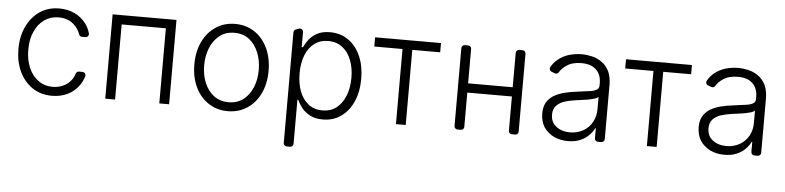

<svg xmlns="http://www.w3.org/2000/svg" viewBox="-46 -797 5056 1237"><g transform="rotate(5 2482.5 -178.0)"><path d="M169.4 -25.2Q115.1 -62.1 85.2 -125.4Q55.4 -189.3 55.4 -270.6Q55.4 -352.3 85.9 -416.5Q116.1 -480.1 170.1 -517Q224.4 -553.3 295.5 -553.3Q349.8 -553.3 394.9 -532.3Q439.3 -511 468 -473Q489.3 -445 498.9 -410.2Q499.6 -408 499.6 -404.5Q499.6 -396 493.6 -389.9Q487.6 -383.9 479 -383.9H456.7Q449.9 -383.9 444.4 -387.8Q438.9 -391.7 436.8 -398.1Q424.4 -435.7 392.8 -462.7Q355.1 -495.7 296.5 -495.7Q244.3 -495.7 204.2 -467.7Q163.7 -438.6 141.7 -388.8Q119 -339.1 119 -272.7Q119 -206.7 141 -155.2Q163.4 -103.7 203.1 -75.3Q243.3 -46.5 296.5 -46.5Q333.1 -46.5 362.9 -60.4Q392.4 -73.5 413.4 -99.1Q429.7 -119.3 437.1 -144.5Q439.3 -151.3 444.8 -155.2Q450.3 -159.1 457 -159.1H479.4Q488.3 -159.1 494.3 -153.1Q500.4 -147 500.4 -138.5Q500.4 -136.4 499.6 -132.8Q490.1 -99.1 469.8 -71.4Q442.1 -32.7 397.7 -10.7Q353 11.4 296.5 11.4Q223 11.4 169.4 -25.2Z M1053.6 -545.5V0H990.1V-485.8H704.2V0H640.6V-545.5Z M1308.6 -24.5Q1253.9 -60.4 1223.7 -123.6Q1193.2 -187.5 1193.2 -270.2Q1193.2 -353.7 1223.7 -417.6Q1254.3 -481.2 1308.6 -517Q1362.6 -552.9 1433.6 -552.9Q1503.6 -552.9 1558.2 -517Q1612.2 -481.2 1642.8 -417.6Q1673.3 -353.7 1673.3 -270.2Q1673.3 -187.5 1642.8 -123.6Q1612.6 -60.4 1558.2 -24.5Q1503.6 11.4 1433.2 11.4Q1362.6 11.4 1308.6 -24.5ZM1277.3 -158.4Q1298.3 -106.9 1337.4 -77.1Q1377.1 -46.5 1433.2 -46.5Q1489.7 -46.5 1529.5 -77.1Q1568.2 -107.2 1589.1 -158.4Q1609.7 -208.5 1609.7 -270.2Q1609.7 -331.7 1589.1 -382.5Q1568.5 -433.6 1529.5 -464.5Q1490.1 -495.4 1433.2 -495.4Q1376.8 -495.4 1337.4 -464.5Q1298.3 -433.9 1277.3 -382.5Q1256.7 -331.7 1256.7 -270.2Q1256.7 -208.5 1277.3 -158.4Z M1811.1 183.9V-531.6Q1811.1 -538 1814.8 -543.3Q1818.5 -548.7 1824.6 -550.8L1844.5 -558.2Q1849.4 -559.7 1851.6 -559.7Q1860.1 -559.7 1866.3 -553.6Q1872.5 -547.6 1872.5 -538.7V-441.4H1880.3Q1891.7 -465.9 1911.2 -491.5Q1930.8 -517.4 1963.8 -535.2Q1997.2 -552.9 2046.9 -552.9Q2114.7 -552.9 2165.1 -517.4Q2215.6 -482.2 2244 -418.7Q2272.4 -354.8 2272.4 -271.3Q2272.4 -187.1 2244 -123.2Q2215.9 -60 2165.1 -24.1Q2114.7 11.4 2047.9 11.4Q1998.6 11.4 1964.8 -6.4Q1932.2 -23.8 1911.2 -50.1Q1891 -76.3 1880.3 -101.2H1874.6V183.9Q1874.6 192.5 1868.6 198.5Q1862.6 204.5 1853.7 204.5H1831.7Q1823.2 204.5 1817.1 198.5Q1811.1 192.5 1811.1 183.9ZM1893.1 -155.2Q1912.6 -104.8 1950.3 -75.3Q1987.6 -46.5 2040.1 -46.5Q2094.5 -46.5 2132.1 -76.3Q2169.4 -106.5 2189.3 -157.7Q2208.8 -208.5 2208.8 -272.4Q2208.8 -335.6 2189.3 -385.7Q2170.1 -436.4 2132.5 -465.6Q2095.2 -495.4 2040.1 -495.4Q1986.9 -495.4 1949.6 -466.6Q1912.6 -438.6 1892.8 -387.8Q1873.6 -337.7 1873.6 -272.4Q1873.6 -206 1893.1 -155.2Z M2338.1 -485.8V-545.5H2764.2V-485.8H2583.8V0H2520.6V-485.8Z M2897.7 -20.6V-524.9Q2897.7 -533.4 2903.8 -539.4Q2909.8 -545.5 2918.3 -545.5H2940Q2948.9 -545.5 2954.9 -539.4Q2960.9 -533.4 2960.9 -524.9V-302.2H3249.3V-524.9Q3249.3 -533.4 3255.3 -539.4Q3261.4 -545.5 3269.9 -545.5H3291.5Q3300.4 -545.5 3306.5 -539.4Q3312.5 -533.4 3312.5 -524.9V-20.6Q3312.5 -12.1 3306.5 -6Q3300.4 0 3291.5 0H3269.9Q3261.4 0 3255.3 -6Q3249.3 -12.1 3249.3 -20.6V-242.5H2960.9V-20.6Q2960.9 -12.1 2954.9 -6Q2948.9 0 2940 0H2918.3Q2909.8 0 2903.8 -6Q2897.7 -12.1 2897.7 -20.6Z M3543 -6.4Q3501.8 -27 3477.3 -62.5Q3453.5 -100.5 3453.5 -152Q3453.5 -192.1 3469.1 -220.5Q3483.7 -246.4 3512.8 -266.3Q3541.2 -283.4 3579.2 -294.4Q3629.3 -306.5 3663.4 -309.7L3704.5 -315.3Q3736.9 -319.6 3741.5 -320.3Q3772.4 -323.5 3789.4 -333.8Q3805.8 -342.3 3805.8 -362.9V-376.4Q3805.8 -433.2 3772.7 -463.8Q3740.4 -495.7 3677.9 -495.7Q3617.5 -495.7 3581.3 -469.8Q3551.5 -449.6 3536.6 -424Q3534.1 -419.4 3529.3 -416.7Q3524.5 -414.1 3519.5 -414.1Q3516 -414.1 3511.7 -415.8L3490.8 -423.3Q3484.4 -425.4 3480.6 -430.8Q3476.9 -436.1 3476.9 -442.8Q3476.9 -448.5 3479.4 -453.1Q3497.2 -484 3519.9 -502.1Q3550.8 -528.4 3593.8 -541.5Q3634.9 -552.9 3675.8 -552.9Q3706 -552.9 3741.5 -544.7Q3777.3 -535.9 3803.6 -516.7Q3832.4 -497.2 3851.6 -460.6Q3869.3 -423.3 3869.3 -370V-21Q3869.3 -12.1 3863.3 -6Q3857.2 0 3848.4 0H3826.7Q3818.2 0 3812 -6Q3805.8 -12.1 3805.8 -21V-86.3H3802.9Q3789.8 -60.7 3768.5 -39.4Q3746.8 -16 3712.4 -2.1Q3679.7 12.4 3633.2 12.4Q3583.8 12.4 3543 -6.4ZM3552.2 -72.8Q3587.7 -44.7 3641.7 -44.7Q3689.6 -44.7 3729 -67.5Q3765.6 -88.8 3786.2 -126.8Q3805.8 -163.4 3805.8 -209.2V-288Q3801.1 -283 3783 -275.6Q3762.8 -269.9 3744.7 -266.3L3729.8 -263.8Q3714.1 -261 3702.1 -259.9L3691.4 -258.2Q3668.7 -255 3663.4 -254.6Q3621.8 -249.3 3584.5 -237.2Q3552.9 -224.8 3534.4 -203.8Q3517 -181.5 3517 -149.9Q3517 -99.1 3552.2 -72.8Z M3960.9 -485.8V-545.5H4387.1V-485.8H4206.7V0H4143.5V-485.8Z M4554.7 -6.4Q4513.5 -27 4489 -62.5Q4465.2 -100.5 4465.2 -152Q4465.2 -192.1 4480.8 -220.5Q4495.4 -246.4 4524.5 -266.3Q4552.9 -283.4 4590.9 -294.4Q4641 -306.5 4675.1 -309.7L4716.3 -315.3Q4748.6 -319.6 4753.2 -320.3Q4784.1 -323.5 4801.1 -333.8Q4817.5 -342.3 4817.5 -362.9V-376.4Q4817.5 -433.2 4784.4 -463.8Q4752.1 -495.7 4689.6 -495.7Q4629.3 -495.7 4593 -469.8Q4563.2 -449.6 4548.3 -424Q4545.8 -419.4 4541 -416.7Q4536.2 -414.1 4531.2 -414.1Q4527.7 -414.1 4523.4 -415.8L4502.5 -423.3Q4496.1 -425.4 4492.4 -430.8Q4488.6 -436.1 4488.6 -442.8Q4488.6 -448.5 4491.1 -453.1Q4508.9 -484 4531.6 -502.1Q4562.5 -528.4 4605.5 -541.5Q4646.7 -552.9 4687.5 -552.9Q4717.7 -552.9 4753.2 -544.7Q4789.1 -535.9 4815.3 -516.7Q4844.1 -497.2 4863.3 -460.6Q4881 -423.3 4881 -370V-21Q4881 -12.1 4875 -6Q4869 0 4860.1 0H4838.4Q4829.9 0 4823.7 -6Q4817.5 -12.1 4817.5 -21V-86.3H4814.6Q4801.5 -60.7 4780.2 -39.4Q4758.5 -16 4724.1 -2.1Q4691.4 12.4 4644.9 12.4Q4595.5 12.4 4554.7 -6.4ZM4563.9 -72.8Q4599.4 -44.7 4653.4 -44.7Q4701.3 -44.7 4740.8 -67.5Q4777.3 -88.8 4797.9 -126.8Q4817.5 -163.4 4817.5 -209.2V-288Q4812.9 -283 4794.7 -275.6Q4774.5 -269.9 4756.4 -266.3L4741.5 -263.8Q4725.9 -261 4713.8 -259.9L4703.1 -258.2Q4680.4 -255 4675.1 -254.6Q4633.5 -249.3 4596.2 -237.2Q4564.6 -224.8 4546.2 -203.8Q4528.8 -181.5 4528.8 -149.9Q4528.8 -99.1 4563.9 -72.8Z"/></g></svg>

Font: DeltaSans Light
Style: Regular
Weight: 300
Designer: Rasmus Andersson
Foundry: rsms
Version: Version 3.012